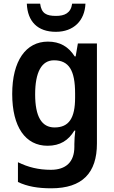

<svg xmlns="http://www.w3.org/2000/svg" viewBox="-20 -778 614 1038"><path d="M442 -758H370C363 -707 329 -692 283 -692C231 -692 204 -705 197 -758H125C129 -662 183 -606 282 -606C378 -606 438 -666 442 -758ZM239 -553C120 -553 46 -449 46 -270C46 -91 118 10 237 10C305 10 350 -19 382 -72H387C384 -50 382 -18 382 1V16C382 98 336 140 255 140C188 140 132 126 77 99V206C128 230 184 240 257 240C426 240 504 156 504 -2V-543H401L389 -473H384C350 -526 304 -553 239 -553ZM272 -452C353 -452 386 -397 386 -273V-250C386 -140 353 -89 275 -89C205 -89 170 -148 170 -268C170 -388 205 -452 272 -452Z"/></svg>

Font: Noto Sans Myanmar UI SemiCondensed SemiBold
Style: Regular
Weight: 600
Width: 4
Designer: Monotype Design Team
Foundry: Monotype Imaging Inc.
Version: Version 2.103